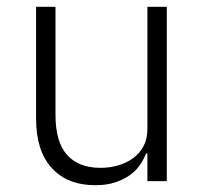

<svg xmlns="http://www.w3.org/2000/svg" viewBox="-20 -532 603 564"><path d="M413 -81H409Q402 -63 390 -46Q378 -29 360 -16.5Q342 -4 317.5 4Q293 12 260 12Q178 12 132 -38.5Q86 -89 86 -183V-512H143V-194Q143 -115 177 -77Q211 -39 275 -39Q302 -39 326.5 -46Q351 -53 370.5 -67Q390 -81 401.5 -102.5Q413 -124 413 -153V-512H470V0H413Z"/></svg>

Font: IBM Plex Sans Arabic Light
Style: Regular
Weight: 300
Designer: Mike Abbink, Paul van der Laan, Pieter van Rosmalen, Wael Morcos, Khajak Apelian
Foundry: Bold Monday
Version: Version 1.2